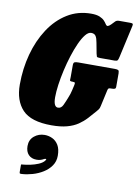

<svg xmlns="http://www.w3.org/2000/svg" viewBox="-118 -844 924 1298"><g transform="rotate(10 344.5 -195.5)"><path d="M371.5 -430H622.5Q639.5 -430 645.8 -425.8Q652 -421.5 652 -404V-313Q652 -300.5 644.5 -297.8Q637 -295 624 -295H619Q607.5 -295 603.2 -292.2Q599 -289.5 596.5 -278L572 -167Q568.5 -150 563 -142.8Q557.5 -135.5 549 -125.5Q525 -97.5 501 -71.5Q477 -45.5 446.5 -24.8Q416 -4 372.2 8Q328.5 20 265.5 20Q125 20 66.2 -42Q7.5 -104 7.5 -214.5Q7.5 -324 34.5 -423.8Q61.5 -523.5 112.8 -601.8Q164 -680 236.8 -725Q309.5 -770 400.5 -770Q437 -770 458.8 -760.8Q480.5 -751.5 491.5 -739.5Q502.5 -727.5 507.5 -719Q516 -705 524.8 -707.5Q533.5 -710 545.5 -722L568.5 -746Q577.5 -755 594 -755H669Q682 -755 686.5 -752.2Q691 -749.5 688.5 -737L639 -514.5Q635.5 -498 631 -491.5Q626.5 -485 610 -485H512Q490.5 -485 488 -490.5Q485.5 -496 482.5 -510Q473.5 -553 468.8 -582.5Q464 -612 454.5 -627Q445 -642 422.5 -642Q403 -642 383.5 -618Q364 -594 345.5 -553.2Q327 -512.5 311 -462.2Q295 -412 283 -359.2Q271 -306.5 264.2 -257.5Q257.5 -208.5 257.5 -171.5Q257.5 -105 288.5 -105Q310.5 -105 322.5 -130Q334.5 -155 348.5 -192Q352.5 -203.5 355.8 -212.2Q359 -221 362.5 -237L370.5 -272Q374 -286.5 371.8 -290.8Q369.5 -295 355 -295H353Q336 -295 336.8 -302.8Q337.5 -310.5 337.5 -326V-405Q337.5 -423 346 -426.5Q354.5 -430 371.5 -430ZM131 185.5Q131 142.5 161.5 117.2Q192 92 233 92Q260.5 92 286 104Q311.5 116 327.8 143Q344 170 344 215.5Q344 254.5 323.5 284.2Q303 314 270 334.5Q237 355 198.8 366Q160.5 377 125 379Q114.5 379.5 112 377.5Q109.5 375.5 109.5 365V322.5Q109.5 315.5 112.2 315.5Q115 315.5 121.5 315Q145 313 173.2 307Q201.5 301 226.5 290.5Q251.5 280 265 264.5Q275 253 269.5 250.8Q264 248.5 255 254Q245.5 259.5 233.8 263Q222 266.5 206.5 266.5Q171.5 266.5 151.2 245Q131 223.5 131 185.5Z"/></g></svg>

Font: Besley* Condensed Fatface
Style: Italic
Weight: 900
Width: 3
Italic angle: -13°
Designer: Owen Earl
Foundry: indestructible type*
Version: Version 3.000; ttfautohint (v1.8.3)